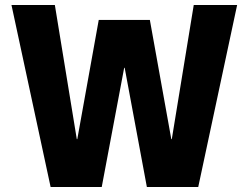

<svg xmlns="http://www.w3.org/2000/svg" viewBox="-20 -750 997 770"><path d="M183 0 26 -730H200L288 -192H290L376 -670H581L667 -192H669L757 -730H931L775 0H569L480 -478H478L388 0Z"/></svg>

Font: M PLUS 2 ExtraBold
Style: Regular
Weight: 800
Version: Version 1.001